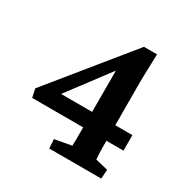

<svg xmlns="http://www.w3.org/2000/svg" viewBox="-136 -698 800 818"><g transform="rotate(30 264.0 -288.5)"><path d="M405.3 -150.4Q405.3 -105.5 406.2 -87.9Q407.2 -70.3 408.2 -59.6L469.7 -44.9L466.8 0H210.9L208 -44.9L290 -59.6Q291 -70.3 291 -87.9Q291 -105.5 291 -150.4V-458L305.7 -449.2L123 -206.1L119.1 -226.6H489.3V-150.4H40L31.2 -192.4L343.8 -577.1H408.2Q407.2 -542 405.8 -501.5Q404.3 -460.9 404.3 -418.9Z"/></g></svg>

Font: Crimson Pro ExtraLight SemiBold
Style: Regular
Weight: 600
Version: Version 1.002